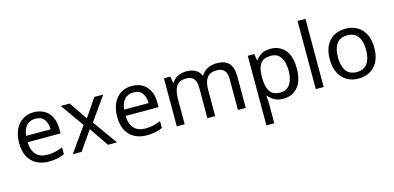

<svg xmlns="http://www.w3.org/2000/svg" viewBox="-85 -1294 4239 2068"><g transform="rotate(-15 2035.0 -260.0)"><path d="M292 -546Q361 -546 410.5 -516Q460 -486 486.5 -431.5Q513 -377 513 -304V-251H146Q148 -160 192.5 -112.5Q237 -65 317 -65Q368 -65 407.5 -74.5Q447 -84 489 -102V-25Q448 -7 408 1.5Q368 10 313 10Q237 10 178.5 -21Q120 -52 87.5 -113.5Q55 -175 55 -264Q55 -352 84.5 -415Q114 -478 167.5 -512Q221 -546 292 -546ZM291 -474Q228 -474 191.5 -433.5Q155 -393 148 -321H421Q420 -389 389 -431.5Q358 -474 291 -474Z M776 -274 591 -536H691L829 -334L966 -536H1065L880 -274L1075 0H975L829 -214L681 0H582Z M1385 -546Q1454 -546 1503.5 -516Q1553 -486 1579.5 -431.5Q1606 -377 1606 -304V-251H1239Q1241 -160 1285.5 -112.5Q1330 -65 1410 -65Q1461 -65 1500.5 -74.5Q1540 -84 1582 -102V-25Q1541 -7 1501 1.5Q1461 10 1406 10Q1330 10 1271.5 -21Q1213 -52 1180.5 -113.5Q1148 -175 1148 -264Q1148 -352 1177.5 -415Q1207 -478 1260.5 -512Q1314 -546 1385 -546ZM1384 -474Q1321 -474 1284.5 -433.5Q1248 -393 1241 -321H1514Q1513 -389 1482 -431.5Q1451 -474 1384 -474Z M2330 -546Q2421 -546 2466 -499.5Q2511 -453 2511 -349V0H2424V-345Q2424 -472 2315 -472Q2237 -472 2203.5 -427Q2170 -382 2170 -296V0H2083V-345Q2083 -472 1973 -472Q1892 -472 1861 -422Q1830 -372 1830 -278V0H1742V-536H1813L1826 -463H1831Q1856 -505 1898.5 -525.5Q1941 -546 1989 -546Q2115 -546 2153 -456H2158Q2185 -502 2231.5 -524Q2278 -546 2330 -546Z M2932 -546Q3031 -546 3091.5 -477Q3152 -408 3152 -269Q3152 -132 3091.5 -61Q3031 10 2931 10Q2869 10 2828.5 -13.5Q2788 -37 2765 -68H2759Q2761 -51 2763 -25Q2765 1 2765 20V240H2677V-536H2749L2761 -463H2765Q2789 -498 2828 -522Q2867 -546 2932 -546ZM2916 -472Q2834 -472 2800.5 -426Q2767 -380 2765 -286V-269Q2765 -170 2797.5 -116.5Q2830 -63 2918 -63Q2967 -63 2998.5 -90Q3030 -117 3045.5 -163.5Q3061 -210 3061 -270Q3061 -362 3025.5 -417Q2990 -472 2916 -472Z M3380 0H3292V-760H3380Z M4016 -269Q4016 -136 3948.5 -63Q3881 10 3766 10Q3695 10 3639.5 -22.5Q3584 -55 3552 -117.5Q3520 -180 3520 -269Q3520 -402 3587 -474Q3654 -546 3769 -546Q3842 -546 3897.5 -513.5Q3953 -481 3984.5 -419.5Q4016 -358 4016 -269ZM3611 -269Q3611 -174 3648.5 -118.5Q3686 -63 3768 -63Q3849 -63 3887 -118.5Q3925 -174 3925 -269Q3925 -364 3887 -418Q3849 -472 3767 -472Q3685 -472 3648 -418Q3611 -364 3611 -269Z"/></g></svg>

Font: Noto Sans Carian
Style: Regular
Weight: 400
Designer: Monotype Design Team
Foundry: Monotype Imaging Inc.
Version: Version 2.002; ttfautohint (v1.8.4.7-5d5b)